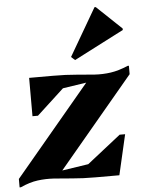

<svg xmlns="http://www.w3.org/2000/svg" viewBox="-61 -847 679 908"><g transform="rotate(-5 278.5 -393.0)"><path d="M-5 16V-24L352 -450L240 -433L111 -314H85V-496H198Q261 -496 308.5 -491.5Q356 -487 395 -484.5Q434 -482 472 -487.5Q510 -493 554 -512H560V-472L203 -46L328 -65L488 -191H514L470 0H358Q295 0 247.5 -4.5Q200 -9 160.5 -11.5Q121 -14 83 -9Q45 -4 1 16ZM309 -561 291 -577 422 -802H428L546 -690V-683Z"/></g></svg>

Font: Platypi
Style: Bold Italic
Weight: 700
Italic angle: -13°
Designer: David Sargent
Foundry: Bolt Cutter Type
Version: Version 1.200; ttfautohint (v1.8.4.7-5d5b)